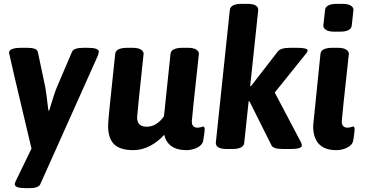

<svg xmlns="http://www.w3.org/2000/svg" viewBox="-20 -774 1904 1000"><path d="M27 -499Q27 -525 91 -525H123Q172 -525 177 -504L216 -319Q218 -309 222 -279Q226 -249 232 -198H236Q250 -243 259.5 -273Q269 -303 276 -319L355 -504Q364 -525 413 -525H437Q495 -525 495 -504Q495 -503 490 -485L190 185Q181 206 132 206H115Q57 206 57 186Q57 178 63 167L144 0Q27 -493 27 -499Z M951 8Q855 8 835 -72Q806 -38 763 -15Q720 8 675 8Q606 8 574.5 -22.5Q543 -53 543 -119Q543 -139 550.5 -211Q558 -283 571 -408L580 -493Q583 -525 643 -525H671Q699 -525 713.5 -516Q728 -507 728 -494Q711 -334 702.5 -252Q694 -170 694 -163Q694 -114 744 -114Q795 -114 834 -168L868 -493Q871 -525 931 -525H959Q987 -525 1001.5 -516Q1016 -507 1016 -494Q997 -322 988 -234.5Q979 -147 979 -142Q979 -109 1009 -109Q1017 -109 1027 -112Q1037 -115 1038 -115Q1046 -115 1046 -100.5Q1046 -86 1039 -44Q1035 -19 1008 -5.5Q981 8 951 8Z M1268 -754Q1325 -754 1325 -722L1283 -326L1287 -325L1427 -506Q1442 -525 1490 -525H1527Q1582 -525 1582 -511Q1582 -503 1570 -490L1411 -292L1547 -34Q1552 -25 1552 -16Q1552 2 1494 2H1452Q1403 2 1394 -17L1279 -247L1275 -246L1252 -30Q1249 2 1189 2H1161Q1104 2 1104 -30L1177 -722Q1180 -754 1240 -754Z M1721 -609Q1693 -609 1678.5 -618Q1664 -627 1664 -640L1673 -722Q1676 -754 1736 -754H1764Q1792 -754 1806.5 -745Q1821 -736 1821 -723L1812 -641Q1809 -609 1749 -609ZM1740 -525Q1768 -525 1782.5 -516Q1797 -507 1797 -494Q1778 -322 1769 -234.5Q1760 -147 1760 -142Q1760 -109 1790 -109Q1798 -109 1808 -112Q1818 -115 1819 -115Q1827 -115 1827 -100.5Q1827 -86 1820 -44Q1816 -19 1789 -5.5Q1762 8 1732 8Q1611 8 1611 -119L1649 -493Q1652 -525 1712 -525Z"/></svg>

Font: AsCom
Style: Bold Italic
Weight: 700
Italic angle: -48°
Designer: AsCom
Foundry: AsCom
Version: Version 1.001